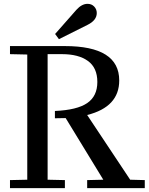

<svg xmlns="http://www.w3.org/2000/svg" viewBox="-20 -980 774 1000"><path d="M32 -42 122 -44V-696L32 -698V-740H318Q601 -740 601 -561Q601 -423 434 -381L658 -44L734 -42V0H434V-42L518 -44L322 -365L266 -364V-402Q381 -407 434 -443Q487 -479 487 -553Q487 -627 438 -662.5Q389 -698 303 -698H228V-44L318 -42V0H32ZM287 -776 267 -803 378 -929Q406 -960 436 -960Q457 -960 470.5 -946Q484 -932 484 -912Q484 -874 435 -850Z"/></svg>

Font: Minipax
Style: Regular
Weight: 400
Designer: Raphaël Ronot, Igor Stepanchenko (Cyrillic)
Foundry: steppetype
Version: Version 1.002